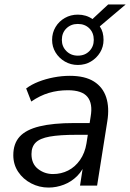

<svg xmlns="http://www.w3.org/2000/svg" viewBox="-20 -837 587 866"><path d="M199 9Q157 9 120.5 -10Q84 -29 62 -62Q40 -95 40 -137Q40 -189 68.5 -220.5Q97 -252 158 -267Q219 -282 315 -282H395L387 -229H326Q249 -229 204.5 -221Q160 -213 141 -194Q122 -175 122 -142Q122 -98 151.5 -75Q181 -52 219 -52Q256 -52 287.5 -68Q319 -84 341 -115.5Q363 -147 370 -190L389 -312Q399 -370 374.5 -400Q350 -430 286 -430Q241 -430 200.5 -418Q160 -406 121 -379L98 -438Q122 -456 154 -468.5Q186 -481 222.5 -488Q259 -495 295 -495Q363 -495 403.5 -469.5Q444 -444 459 -398Q474 -352 464 -290L418 0H341L358 -110H368Q355 -70 328.5 -43.5Q302 -17 268 -4Q234 9 199 9ZM331 -544Q299 -544 272.5 -559.5Q246 -575 230.5 -600.5Q215 -626 215 -657Q215 -689 230.5 -715Q246 -741 272.5 -756Q299 -771 331 -771Q350 -771 366.5 -766Q383 -761 397 -751L468 -817H547L430 -718Q439 -705 443 -690Q447 -675 447 -657Q447 -626 431.5 -600.5Q416 -575 390 -559.5Q364 -544 331 -544ZM331 -586Q363 -586 383 -606.5Q403 -627 403 -657Q403 -689 383 -709Q363 -729 331 -729Q300 -729 279.5 -709Q259 -689 259 -657Q259 -627 279.5 -606.5Q300 -586 331 -586Z"/></svg>

Font: Nunito Sans 12pt ExtraLight 12pt
Style: Italic
Weight: 400
Italic angle: -9°
Version: Version 3.101;gftools[0.9.27]